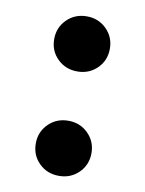

<svg xmlns="http://www.w3.org/2000/svg" viewBox="-67 -568 475 627"><g transform="rotate(10 171.0 -254.5)"><path d="M170.9 10.3Q131.8 10.3 105.2 -15.9Q78.6 -42 78.6 -81.1Q78.6 -119.6 105.2 -146Q131.8 -172.4 170.9 -172.4Q210 -172.4 236.6 -146Q263.2 -119.6 263.2 -81.1Q263.2 -42 236.6 -15.9Q210 10.3 170.9 10.3ZM170.9 -335.9Q131.8 -335.9 105.2 -362.1Q78.6 -388.2 78.6 -427.2Q78.6 -465.8 105.2 -492.2Q131.8 -518.6 170.9 -518.6Q210 -518.6 236.6 -492.2Q263.2 -465.8 263.2 -427.2Q263.2 -388.2 236.6 -362.1Q210 -335.9 170.9 -335.9Z"/></g></svg>

Font: Inter 16pt ExtraBold
Style: Regular
Weight: 800
Version: Version 4.001;git-66647c0bb